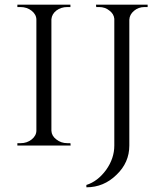

<svg xmlns="http://www.w3.org/2000/svg" viewBox="-20 -620 685 818"><path d="M54 0V-10H68Q95 -10 115 -26Q135 -42 135 -64V-536Q135 -558 115 -574Q95 -590 67 -590H54V-600H280V-590H267Q240 -590 220 -575Q201 -560 199 -538V-63Q200 -41 220 -26Q240 -10 267 -10H280L281 0ZM609 -600V-590H596Q570 -590 551 -574Q532 -558 531 -536V0Q531 73 476 125Q422 178 348 178V168Q396 153 432 104Q467 55 467 0V-540Q465 -561 446 -575Q428 -590 402 -590H390L389 -600Z"/></svg>

Font: Cinzel(RUS BY LYAJKA)
Style: Regular
Weight: 400
Designer: Natanael Gama
Version: Version 1.001;PS 001.001;hotconv 1.0.56;makeotf.lib2.0.21325